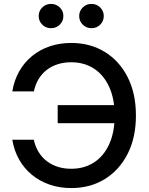

<svg xmlns="http://www.w3.org/2000/svg" viewBox="-20 -960 768 991"><path d="M347.7 10.7Q287.6 10.7 236.1 -7.1Q184.6 -24.9 144.5 -57.9Q104.5 -90.8 78.6 -136.7Q52.7 -182.6 43.5 -238.8H154.3Q162.6 -202.1 179.9 -174.3Q197.3 -146.5 222.7 -127.4Q248 -108.4 279.5 -98.6Q311 -88.9 347.2 -88.9Q415 -88.9 465.6 -121.8Q516.1 -154.8 543.9 -216.3Q571.8 -277.8 571.8 -363.3Q571.8 -449.2 543.9 -510.7Q516.1 -572.3 465.6 -605.5Q415 -638.7 347.2 -638.7Q311 -638.7 279.3 -628.9Q247.6 -619.1 222.4 -600.1Q197.3 -581.1 179.9 -553Q162.6 -524.9 154.8 -488.3H43.5Q53.2 -546.4 79.6 -592.5Q106 -638.7 146.2 -671.4Q186.5 -704.1 237.5 -721.2Q288.6 -738.3 347.7 -738.3Q445.3 -738.3 520.8 -692.1Q596.2 -646 638.9 -561.8Q681.6 -477.5 681.6 -363.3Q681.6 -250 638.7 -165.8Q595.7 -81.5 520.5 -35.4Q445.3 10.7 347.7 10.7ZM277.8 -324.2V-417.5H599.1V-324.2ZM452.1 -814.5Q425.8 -814.5 407.2 -832.8Q388.7 -851.1 388.7 -877.4Q388.7 -903.3 407.2 -921.6Q425.8 -939.9 452.1 -939.9Q478.5 -939.9 497.1 -921.6Q515.6 -903.3 515.6 -877.4Q515.6 -851.1 497.3 -832.8Q479 -814.5 452.1 -814.5ZM243.7 -814.5Q216.8 -814.5 198.2 -832.8Q179.7 -851.1 179.7 -877.4Q179.7 -903.3 198.2 -921.6Q216.8 -939.9 243.7 -939.9Q270 -939.9 288.6 -921.6Q307.1 -903.3 307.1 -877.4Q307.1 -851.1 288.6 -832.8Q270 -814.5 243.7 -814.5Z"/></svg>

Font: Inter 24pt Medium
Style: Regular
Weight: 500
Designer: Rasmus Andersson
Foundry: rsms
Version: Version 4.001;git-66647c0bb